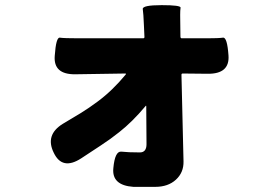

<svg xmlns="http://www.w3.org/2000/svg" viewBox="-20 -636 1040 747"><path d="M584 91Q503 91 499 91Q414 85 421 18Q427 -49 452.5 -46Q478 -43 524 -43Q550 -43 550 -75L549 -222Q549 -227 546 -223Q495 -162 444 -122Q409 -94 372 -70L296 -20Q222 28 189 -42Q155 -111 224 -154L294 -196Q328 -217 360 -241Q418 -284 469 -346Q472 -350 467 -350L273 -347Q187 -346 193 -419Q198 -492 213 -489.5Q228 -487 286 -487H537Q542 -487 542 -492L540 -536Q538 -585 535.5 -600.5Q533 -616 609 -616Q684 -616 682.5 -606Q681 -596 681 -578Q681 -536 682 -494Q682 -487 687 -487H785Q831 -487 847.5 -489.5Q864 -492 869 -420Q874 -348 788 -349L691 -350Q686 -350 686 -345L694 -8Q695 35 664.5 63Q634 91 584 91Z"/></svg>

Font: Resource Han Rounded TW Heavy
Style: Regular
Weight: 900
Designer: Cyano Hao (round all glyphs); Ryoko NISHIZUKA 西塚涼子 (kana, bopomofo & ideographs); Paul D. Hunt (Latin, Greek & Cyrillic)
Foundry: Cyano Hao
Version: 0.990